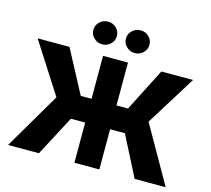

<svg xmlns="http://www.w3.org/2000/svg" viewBox="-129 -1108 1388 1262"><g transform="rotate(15 565.5 -476.5)"><path d="M650.2 -727.3V-435.4H728.3L877.5 -727.3H1093L881.4 -387.1L1101.6 0H890.3L750.7 -273.4H650.2V0H480.5V-273.4H383.2L239 0H29.1L255 -384.9L35.5 -727.3H252.1L407 -435.4H480.5V-727.3ZM455.3 -799Q421.9 -799 398.3 -821.7Q374.6 -844.5 374.6 -876.1Q374.6 -908.4 398.3 -930.9Q421.9 -953.5 455.3 -953.5Q488.3 -953.5 511.5 -930.9Q534.8 -908.4 534.8 -876.1Q534.8 -844.5 511.5 -821.7Q488.3 -799 455.3 -799ZM676.8 -799Q643.5 -799 619.9 -821.7Q596.2 -844.5 596.2 -876.1Q596.2 -908.4 619.9 -930.9Q643.5 -953.5 676.8 -953.5Q709.9 -953.5 733.1 -930.9Q756.4 -908.4 756.4 -876.1Q756.4 -844.5 733.1 -821.7Q709.9 -799 676.8 -799Z"/></g></svg>

Font: Inter UI Extra Bold
Style: Regular
Weight: 800
Designer: Rasmus Andersson
Foundry: rsms
Version: 3.2;8d6f07862